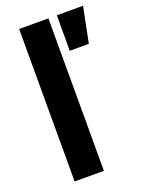

<svg xmlns="http://www.w3.org/2000/svg" viewBox="-138 -790 643 856"><g transform="rotate(-20 183.5 -361.5)"><path d="M63.9 0V-723.4H202.7V0ZM242.7 -555V-723.4H367.1L333.3 -555Z"/></g></svg>

Font: Archivo SemiBold
Style: Regular
Weight: 600
Designer: Hector Gatti
Foundry: Omnibus-Type
Version: Version 2.001